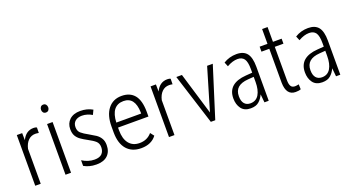

<svg xmlns="http://www.w3.org/2000/svg" viewBox="-49 -1232 3267 1787"><g transform="rotate(-20 1584.5 -338.0)"><path d="M271.5 -450.7H270Q251.5 -454.1 237.8 -454.1Q195.8 -454.1 167 -425.5Q138.2 -397 126.5 -345.7V-1.5V0H125H73.2H72.3V-1.5V-500.5V-502H73.2H124H125.5V-500.5L126.5 -431.6Q164.1 -511.2 240.2 -511.2Q261.2 -511.2 272 -504.9L272.5 -504.4V-503.9L271.5 -452.1Z M373.5 -672.9Q382.8 -684.6 399.9 -684.6Q417 -684.6 426.3 -672.9Q435.5 -661.1 435.5 -645Q435.5 -628.9 426.3 -617.7Q417 -606.4 399.9 -606.4Q382.8 -606.4 373.5 -617.7Q364.3 -628.9 364.5 -645.3Q364.7 -661.6 373.5 -672.9ZM426.8 0H425.3H373.5H372.1V-1.5V-500.5V-502H373.5H425.3H426.8V-500.5V-1.5Z M810.5 -195.3Q826.7 -169.4 826.7 -129.4Q826.7 -64 788.1 -27.3Q768.6 -8.8 741 0.2Q713.4 9.3 677.2 9.3Q638.7 9.3 606.9 0.5Q575.7 -8.8 554.7 -21L554.2 -21.5V-22V-75.2V-77.1L556.2 -76.2Q580.6 -60.1 611.8 -49.8Q643.1 -39.6 676.3 -39.6Q725.6 -39.6 749 -63Q772.5 -86.9 772.5 -127.9Q772.5 -165.5 749 -187Q725.1 -208.5 676.8 -233.9Q641.1 -252.9 614.7 -271.5Q588.4 -290 573.2 -315.9Q558.1 -342.3 558.1 -382.8Q558.1 -439.9 596.2 -475.6Q634.8 -511.2 702.1 -511.2H702.6Q736.3 -511.2 767.1 -503.4Q797.4 -495.1 822.3 -481L823.2 -480.5L822.8 -479.5L802.7 -437L802.2 -435.5L800.8 -436Q779.3 -448.7 754.4 -456.5Q728.5 -464.4 702.6 -464.4Q660.2 -464.4 635.3 -443.1Q610.4 -421.9 610.4 -383.8Q610.4 -345.7 633.8 -324.7Q657.7 -303.7 706.5 -277.3Q740.7 -258.3 768.1 -240.2Q794.9 -221.7 810.5 -195.3Z M1228.5 -306.6Q1224.6 -460 1111.8 -460Q1051.3 -460 1018.1 -418Q985.8 -376 982.4 -294.4H1228.5ZM1120.6 9.3Q1030.3 9.3 979 -48.8Q928.7 -106.9 927.7 -213.9V-274.9Q927.7 -385.3 976.6 -448.2Q1025.9 -511.2 1111.8 -511.2Q1194.8 -511.2 1238.8 -457.5Q1281.7 -404.3 1282.7 -294.4V-246.1V-245.1H1281.2H981.4V-218.3Q981.4 -132.8 1018.6 -86.9Q1055.7 -41 1123 -41Q1197.3 -41 1243.2 -94.7L1244.1 -95.7L1245.1 -94.7L1272 -60.1L1272.9 -59.6L1272.5 -58.6Q1247.6 -24.9 1209.5 -7.8Q1171.4 9.3 1120.6 9.3Z M1596.2 -450.7H1594.7Q1576.2 -454.1 1562.5 -454.1Q1520.5 -454.1 1491.7 -425.5Q1462.9 -397 1451.2 -345.7V-1.5V0H1449.7H1397.9H1397V-1.5V-500.5V-502H1397.9H1448.7H1450.2V-500.5L1451.2 -431.6Q1488.8 -511.2 1564.9 -511.2Q1585.9 -511.2 1596.7 -504.9L1597.2 -504.4V-503.9L1596.2 -452.1Z M1708 -501 1833.5 -84.5 1957 -501V-502H1958.5H2011.2H2013.2L2012.7 -500L1855.5 -1L1855 0H1854H1812H1811V-1L1652.8 -500L1651.9 -502H1653.8H1707H1708Z M2329.6 -206.1V-257.3L2271.5 -252.9Q2204.6 -248 2171.1 -218.5Q2137.7 -189 2137.7 -133.8Q2137.7 -85 2158.9 -60.3Q2180.2 -35.6 2217.8 -35.6Q2273.4 -35.6 2301.8 -81.5Q2329.6 -127.9 2329.6 -206.1ZM2181.6 -502Q2214.8 -511.2 2249.5 -511.2Q2319.8 -511.2 2352.5 -469.7Q2384.8 -428.2 2384.8 -337.9V-1V0H2383.3H2343.3H2342.3V-1L2334.5 -80.6H2333.5Q2316.4 -42 2287.1 -16.6Q2272.5 -3.4 2252 2.9Q2231 9.3 2204.6 9.3Q2142.6 9.3 2112.3 -31.7Q2082.5 -72.3 2082.5 -132.3Q2082.5 -207 2129.4 -247.6Q2175.8 -287.1 2264.6 -293.5L2329.6 -298.3V-334Q2329.6 -405.8 2308.6 -435.5Q2287.1 -464.4 2243.7 -464.4Q2194.3 -464.4 2139.2 -432.6L2138.2 -431.6L2137.2 -433.1L2120.6 -473.6L2120.1 -474.6L2121.1 -475.1Q2147.9 -492.2 2181.6 -502Z M2609.4 -648.4V-647V-502H2693.8H2695.3V-500.5V-454.1V-452.6H2693.8H2609.4V-123Q2609.4 -82 2621.6 -62.5Q2632.8 -43.5 2661.1 -43Q2661.6 -43 2662.1 -43Q2673.8 -43 2698.2 -47.9H2699.7V-46.4L2701.2 0V1L2700.2 1.5Q2682.6 9.3 2649.4 9.3Q2557.6 9.3 2555.2 -115.7V-452.6H2479H2477.5V-454.1V-500.5V-502H2479H2555.2V-647V-648.4H2556.6H2607.9Z M3038.6 -206.1V-257.3L2980.5 -252.9Q2913.6 -248 2880.1 -218.5Q2846.7 -189 2846.7 -133.8Q2846.7 -85 2867.9 -60.3Q2889.2 -35.6 2926.8 -35.6Q2982.4 -35.6 3010.7 -81.5Q3038.6 -127.9 3038.6 -206.1ZM2890.6 -502Q2923.8 -511.2 2958.5 -511.2Q3028.8 -511.2 3061.5 -469.7Q3093.8 -428.2 3093.8 -337.9V-1V0H3092.3H3052.2H3051.3V-1L3043.5 -80.6H3042.5Q3025.4 -42 2996.1 -16.6Q2981.4 -3.4 2960.9 2.9Q2939.9 9.3 2913.6 9.3Q2851.6 9.3 2821.3 -31.7Q2791.5 -72.3 2791.5 -132.3Q2791.5 -207 2838.4 -247.6Q2884.8 -287.1 2973.6 -293.5L3038.6 -298.3V-334Q3038.6 -405.8 3017.6 -435.5Q2996.1 -464.4 2952.6 -464.4Q2903.3 -464.4 2848.1 -432.6L2847.2 -431.6L2846.2 -433.1L2829.6 -473.6L2829.1 -474.6L2830.1 -475.1Q2856.9 -492.2 2890.6 -502Z"/></g></svg>

Font: MAUL Condensed Light
Style: Light
Weight: 300
Designer: MAUL
Version: Version 2.137; 2017; ttfautohint (v1.8.3)